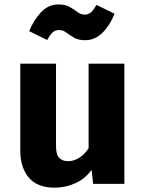

<svg xmlns="http://www.w3.org/2000/svg" viewBox="-20 -833 655 870"><path d="M233.8 -544.6V-171.8Q233.8 -132.3 248.5 -117.4Q263.1 -102.6 289.2 -102.6Q314.4 -102.6 339.5 -118.5Q364.6 -134.4 381.5 -161.5V-544.6H543.6V0H402.1L394.9 -63.6Q367.2 -23.6 322.1 -3.1Q276.9 17.4 227.7 17.4Q148.7 17.4 110.3 -28.5Q71.8 -74.4 71.8 -151.8V-544.6ZM365.1 -650.8Q335.4 -650.8 315.6 -662.3Q295.9 -673.8 280.5 -685.4Q265.1 -696.9 248.2 -696.9Q229.2 -696.9 217.7 -685.6Q206.2 -674.4 193.8 -651.8L112.3 -691.8Q131.8 -740.5 165.1 -776.7Q198.5 -812.8 245.1 -812.8Q276.4 -812.8 296.4 -801.3Q316.4 -789.7 331.5 -778.2Q346.7 -766.7 364.1 -766.7Q381 -766.7 392.8 -777.7Q404.6 -788.7 417.4 -810.8L499 -770.8Q479 -719.5 444.9 -685.1Q410.8 -650.8 365.1 -650.8Z"/></svg>

Font: Fira Code
Style: Bold
Weight: 700
Monospace: yes
Designer: Carrois Corporate, Edenspiekermann AG, Nikita Prokopov
Foundry: Carrois Corporate, Edenspiekermann AG, Nikita Prokopov
Version: Version 6.000; ttfautohint (v1.8.2) -l 8 -r 50 -G 200 -x 14 